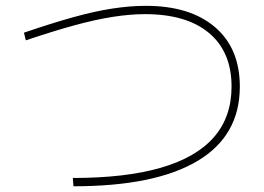

<svg xmlns="http://www.w3.org/2000/svg" viewBox="-20 -717 920 668"><path d="M233.3 -97.8Q416.7 -97.8 539.4 -133.3Q662.2 -168.9 723.9 -239.4Q785.6 -310 785.6 -415.6Q785.6 -536.7 707.2 -602.2Q628.9 -667.8 484.4 -667.8Q432.2 -667.8 372.2 -658.3Q312.2 -648.9 238.9 -628.9Q165.6 -608.9 70 -576.7L63.3 -603.3Q157.8 -635.6 233.3 -656.7Q308.9 -677.8 370.6 -687.2Q432.2 -696.7 487.8 -696.7Q641.1 -696.7 727.8 -622.8Q814.4 -548.9 814.4 -415.6Q814.4 -244.4 666.7 -156.7Q518.9 -68.9 235.6 -68.9Z"/></svg>

Font: Paperlogy 1 Thin
Style: Regular
Weight: 250
Designer: redesigned by Lee Juim, glyphs from Gmarket Sans & Montserrat
Foundry: PT&
Version: Version 1.001